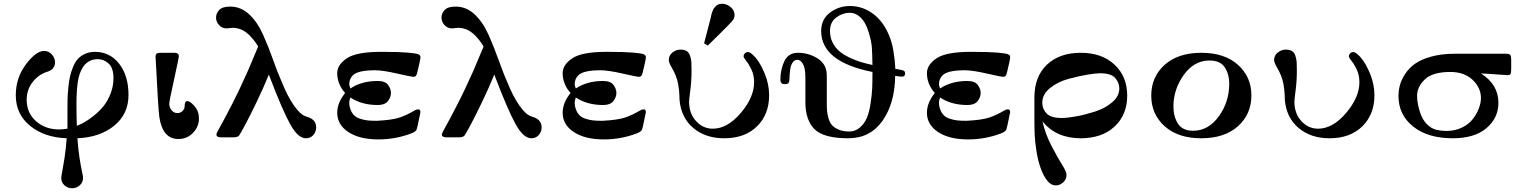

<svg xmlns="http://www.w3.org/2000/svg" viewBox="-20 -731 8111 1022"><path d="M64 -224Q64 -317 118 -388.5Q172 -460 215 -460Q239 -460 256 -441Q273 -422 273 -399Q273 -392 271.5 -386.5Q270 -381 267.5 -376.5Q265 -372 262.5 -368Q260 -364 256 -361.5Q252 -359 249 -357Q246 -355 242 -353Q238 -351 236 -350.5Q234 -350 231 -349L228 -348Q182 -332 152 -292Q122 -252 122 -200Q122 -130 171.5 -86Q221 -42 295 -42Q311 -42 339 -46V-138Q339 -175 339.5 -201Q340 -227 343.5 -263Q347 -299 352.5 -323.5Q358 -348 369 -375Q380 -402 395 -418Q410 -434 433 -444.5Q456 -455 485 -455Q565 -455 614.5 -391.5Q664 -328 664 -225Q664 -124 588 -62Q512 0 392 5Q396 63 403.5 110.5Q411 158 416.5 182.5Q422 207 422 216Q422 240 404.5 255.5Q387 271 364 271Q340 271 323 255.5Q306 240 306 216Q306 209 311 183.5Q316 158 323.5 109.5Q331 61 335 5Q217 1 140.5 -61Q64 -123 64 -224ZM387 -176Q387 -107 389 -61Q409 -69 430.5 -81Q452 -93 480.5 -116Q509 -139 531 -166Q553 -193 568.5 -232.5Q584 -272 584 -315Q584 -369 558.5 -392.5Q533 -416 501 -416Q422 -416 398 -316Q387 -266 387 -176Z M808 -428Q808 -441 814 -445.5Q820 -450 833 -450H908Q932 -450 932 -432Q932 -423 906.5 -307.5Q881 -192 881 -179Q881 -159 893.5 -144Q906 -129 925 -129Q940 -129 951.5 -140Q963 -151 963 -167Q963 -193 977 -193Q992 -193 1015.5 -166Q1039 -139 1039 -100Q1039 -57 1007.5 -24Q976 9 930 9Q845 9 828 -109Q825 -130 820 -209.5Q815 -289 812 -358Z M1130 -638Q1130 -660 1147 -678Q1164 -696 1205 -696Q1262 -696 1306 -655Q1350 -614 1380 -547Q1410 -480 1435 -409Q1460 -338 1493 -263.5Q1526 -189 1562 -147Q1577 -129 1589 -121Q1601 -113 1614.5 -109Q1628 -105 1631 -103Q1663 -87 1663 -53Q1663 -30 1648 -12.5Q1633 5 1608 5Q1566 5 1524 -71Q1482 -147 1411 -334Q1384 -267 1346.5 -189Q1309 -111 1284 -64.5Q1259 -18 1253 -10Q1245 0 1223 0H1156Q1132 0 1132 -15Q1132 -22 1150 -53.5Q1168 -85 1211 -168Q1254 -251 1300 -355L1354 -483L1350 -490Q1346 -496 1342 -502.5Q1338 -509 1330 -518.5Q1322 -528 1314.5 -536.5Q1307 -545 1296 -554Q1285 -563 1274 -569Q1263 -575 1248.5 -579Q1234 -583 1220 -583Q1214 -583 1203 -581.5Q1192 -580 1187 -580H1186Q1162 -580 1146 -597.5Q1130 -615 1130 -638Z M1775 -131Q1775 -184 1817 -236Q1775 -283 1775 -342Q1775 -386 1826 -420.5Q1877 -455 2007 -455H2015Q2104 -455 2150 -451Q2196 -447 2207 -442Q2218 -437 2218 -427Q2218 -413 2201 -345Q2198 -332 2193.5 -327Q2189 -322 2180 -322Q2171 -322 2094 -339.5Q2017 -357 1976 -357Q1887 -357 1859 -331Q1839 -311 1839 -283Q1839 -276 1845 -260Q1905 -300 1990 -300Q2030 -300 2045.5 -279Q2061 -258 2061 -236Q2061 -213 2044.5 -192.5Q2028 -172 1991 -172Q1905 -172 1845 -212Q1839 -194 1839 -186Q1839 -176 1840 -170Q1845 -142 1858.5 -124.5Q1872 -107 1895 -99.5Q1918 -92 1937 -90Q1956 -88 1986 -88Q2066 -92 2106 -105Q2145 -118 2187 -143Q2197 -149 2206 -149Q2218 -149 2218 -134Q2218 -133 2203 -62Q2199 -45 2197.5 -41Q2196 -37 2189.5 -31.5Q2183 -26 2167 -20Q2084 11 1996 11H1993Q1894 11 1834.5 -28Q1775 -67 1775 -131Z M2330 -638Q2330 -660 2347 -678Q2364 -696 2405 -696Q2462 -696 2506 -655Q2550 -614 2580 -547Q2610 -480 2635 -409Q2660 -338 2693 -263.5Q2726 -189 2762 -147Q2777 -129 2789 -121Q2801 -113 2814.5 -109Q2828 -105 2831 -103Q2863 -87 2863 -53Q2863 -30 2848 -12.5Q2833 5 2808 5Q2766 5 2724 -71Q2682 -147 2611 -334Q2584 -267 2546.5 -189Q2509 -111 2484 -64.5Q2459 -18 2453 -10Q2445 0 2423 0H2356Q2332 0 2332 -15Q2332 -22 2350 -53.5Q2368 -85 2411 -168Q2454 -251 2500 -355L2554 -483L2550 -490Q2546 -496 2542 -502.5Q2538 -509 2530 -518.5Q2522 -528 2514.5 -536.5Q2507 -545 2496 -554Q2485 -563 2474 -569Q2463 -575 2448.5 -579Q2434 -583 2420 -583Q2414 -583 2403 -581.5Q2392 -580 2387 -580H2386Q2362 -580 2346 -597.5Q2330 -615 2330 -638Z M2975 -131Q2975 -184 3017 -236Q2975 -283 2975 -342Q2975 -386 3026 -420.5Q3077 -455 3207 -455H3215Q3304 -455 3350 -451Q3396 -447 3407 -442Q3418 -437 3418 -427Q3418 -413 3401 -345Q3398 -332 3393.5 -327Q3389 -322 3380 -322Q3371 -322 3294 -339.5Q3217 -357 3176 -357Q3087 -357 3059 -331Q3039 -311 3039 -283Q3039 -276 3045 -260Q3105 -300 3190 -300Q3230 -300 3245.5 -279Q3261 -258 3261 -236Q3261 -213 3244.5 -192.5Q3228 -172 3191 -172Q3105 -172 3045 -212Q3039 -194 3039 -186Q3039 -176 3040 -170Q3045 -142 3058.5 -124.5Q3072 -107 3095 -99.5Q3118 -92 3137 -90Q3156 -88 3186 -88Q3266 -92 3306 -105Q3345 -118 3387 -143Q3397 -149 3406 -149Q3418 -149 3418 -134Q3418 -133 3403 -62Q3399 -45 3397.5 -41Q3396 -37 3389.5 -31.5Q3383 -26 3367 -20Q3284 11 3196 11H3193Q3094 11 3034.5 -28Q2975 -67 2975 -131Z M3540 -412Q3540 -436 3559.5 -451.5Q3579 -467 3602 -467Q3623 -467 3635.5 -459Q3648 -451 3653.5 -433Q3659 -415 3660 -401Q3661 -387 3661 -362V-352Q3661 -301 3654.5 -251Q3648 -201 3648 -189Q3648 -127 3685 -86.5Q3722 -46 3774 -46Q3852 -46 3923 -129.5Q3994 -213 3994 -293Q3994 -331 3980 -360.5Q3966 -390 3952 -407Q3938 -424 3938 -431Q3938 -440 3945 -447Q3952 -454 3961 -454Q3976 -454 4002 -424Q4028 -394 4051 -338Q4074 -282 4074 -224Q4074 -122 4009.5 -58.5Q3945 5 3835 5Q3735 5 3670 -50Q3605 -105 3597 -200Q3597 -203 3596.5 -220Q3596 -237 3594.5 -250.5Q3593 -264 3589.5 -284.5Q3586 -305 3577 -328Q3568 -351 3554 -374Q3540 -398 3540 -412ZM3728 -500Q3729 -504 3730 -508.5Q3731 -513 3733.5 -523Q3736 -533 3739.5 -545Q3743 -557 3749 -582Q3755 -607 3763 -636L3765 -646Q3767 -656 3768.5 -660Q3770 -664 3773.5 -673.5Q3777 -683 3781 -688Q3785 -693 3791 -699Q3797 -705 3805.5 -708Q3814 -711 3824 -711Q3848 -711 3869 -693.5Q3890 -676 3890 -651Q3890 -634 3877.5 -619Q3865 -604 3807 -547Q3771 -512 3748 -489H3747Z M4134 -307Q4134 -362 4155.5 -406Q4177 -450 4227 -450Q4280 -450 4325.5 -424Q4371 -398 4379 -352Q4381 -342 4381 -322V-180Q4381 -156 4382.5 -139Q4384 -122 4390.5 -100Q4397 -78 4409 -64.5Q4421 -51 4444.5 -41Q4468 -31 4500 -31Q4533 -31 4557.5 -52.5Q4582 -74 4594.5 -104Q4607 -134 4614 -180Q4621 -226 4622.5 -259.5Q4624 -293 4624 -337V-348Q4351 -402 4351 -566Q4351 -628 4397.5 -663.5Q4444 -699 4505 -699Q4571 -699 4627.5 -657.5Q4684 -616 4716 -534Q4740 -472 4746 -364Q4788 -359 4794 -352Q4798 -348 4798 -340Q4798 -323 4780 -323Q4777 -323 4772.5 -323.5Q4768 -324 4760 -325Q4752 -326 4745 -327Q4743 -181 4677.5 -88Q4612 5 4495 5Q4364 5 4315.5 -43.5Q4267 -92 4267 -188V-320Q4267 -368 4254 -390.5Q4241 -413 4224 -413Q4215 -413 4207 -407Q4201 -402 4196.5 -394Q4192 -386 4189.5 -377.5Q4187 -369 4185.5 -356.5Q4184 -344 4183.5 -337Q4183 -330 4182.5 -319Q4182 -308 4182 -306Q4181 -293 4176 -288Q4171 -283 4157 -283Q4134 -283 4134 -307ZM4398 -566Q4398 -532 4412 -504.5Q4426 -477 4447 -459Q4468 -441 4500 -425.5Q4532 -410 4560 -401.5Q4588 -393 4624 -385Q4623 -441 4621 -476Q4619 -511 4602.5 -564Q4586 -617 4555 -643Q4531 -663 4504 -663H4503Q4466 -663 4432 -638.5Q4398 -614 4398 -566Z M4914 -131Q4914 -184 4956 -236Q4914 -283 4914 -342Q4914 -386 4965 -420.5Q5016 -455 5146 -455H5154Q5243 -455 5289 -451Q5335 -447 5346 -442Q5357 -437 5357 -427Q5357 -413 5340 -345Q5337 -332 5332.5 -327Q5328 -322 5319 -322Q5310 -322 5233 -339.5Q5156 -357 5115 -357Q5026 -357 4998 -331Q4978 -311 4978 -283Q4978 -276 4984 -260Q5044 -300 5129 -300Q5169 -300 5184.5 -279Q5200 -258 5200 -236Q5200 -213 5183.5 -192.5Q5167 -172 5130 -172Q5044 -172 4984 -212Q4978 -194 4978 -186Q4978 -176 4979 -170Q4984 -142 4997.5 -124.5Q5011 -107 5034 -99.5Q5057 -92 5076 -90Q5095 -88 5125 -88Q5205 -92 5245 -105Q5284 -118 5326 -143Q5336 -149 5345 -149Q5357 -149 5357 -134Q5357 -133 5342 -62Q5338 -45 5336.5 -41Q5335 -37 5328.5 -31.5Q5322 -26 5306 -20Q5223 11 5135 11H5132Q5033 11 4973.5 -28Q4914 -67 4914 -131Z M5486 -110V-211Q5486 -324 5553 -387Q5620 -450 5733 -450Q5845 -450 5912.5 -387Q5980 -324 5980 -222Q5980 -120 5913 -57.5Q5846 5 5732 5Q5602 5 5529 -85Q5544 -18 5576.5 44.5Q5609 107 5633 145Q5657 183 5657 200Q5657 224 5639 240Q5621 256 5599 256Q5554 256 5520 166Q5505 125 5497 73.5Q5489 22 5487.5 -14Q5486 -50 5486 -110ZM5528 -184Q5528 -152 5550.5 -127.5Q5573 -103 5631 -103Q5661 -103 5708 -111.5Q5755 -120 5808.5 -137Q5862 -154 5900 -186.5Q5938 -219 5938 -260Q5938 -291 5916 -316Q5894 -341 5836 -341Q5814 -341 5770.5 -334Q5727 -327 5669 -311.5Q5611 -296 5569.5 -262.5Q5528 -229 5528 -184Z M6108 -222Q6108 -322 6179.5 -386Q6251 -450 6375 -450Q6498 -450 6569.5 -386Q6641 -322 6641 -223Q6641 -123 6569.5 -59Q6498 5 6374 5Q6251 5 6179.5 -59Q6108 -123 6108 -222ZM6226 -164Q6226 -111 6250 -73Q6274 -35 6331 -35Q6412 -35 6467.5 -111.5Q6523 -188 6523 -285Q6523 -337 6499 -373Q6475 -409 6418 -409Q6336 -409 6281 -332Q6226 -255 6226 -164Z M6762 -412Q6762 -436 6781.5 -451.5Q6801 -467 6824 -467Q6845 -467 6857.5 -459Q6870 -451 6875.5 -433Q6881 -415 6882 -401Q6883 -387 6883 -362V-352Q6883 -301 6876.5 -251Q6870 -201 6870 -189Q6870 -127 6907 -86.5Q6944 -46 6996 -46Q7074 -46 7145 -129.5Q7216 -213 7216 -293Q7216 -331 7202 -360.5Q7188 -390 7174 -407Q7160 -424 7160 -431Q7160 -440 7167 -447Q7174 -454 7183 -454Q7198 -454 7224 -424Q7250 -394 7273 -338Q7296 -282 7296 -224Q7296 -122 7231.5 -58.5Q7167 5 7057 5Q6957 5 6892 -50Q6827 -105 6819 -200Q6819 -203 6818.5 -220Q6818 -237 6816.5 -250.5Q6815 -264 6811.5 -284.5Q6808 -305 6799 -328Q6790 -351 6776 -374Q6762 -398 6762 -412Z M7424 -220Q7424 -249 7431.5 -277.5Q7439 -306 7459.5 -337.5Q7480 -369 7512.5 -392Q7545 -415 7599.5 -430Q7654 -445 7724 -445H8001Q8016 -444 8020 -437Q8024 -430 8024 -411V-367Q8024 -344 8020.5 -337.5Q8017 -331 8004 -331Q7999 -331 7947 -335Q7895 -339 7863 -340Q7956 -281 7956 -184Q7956 -103 7892.5 -49Q7829 5 7713 5Q7580 5 7502 -57.5Q7424 -120 7424 -220ZM7523 -221Q7523 -179 7540 -129.5Q7557 -80 7593 -55Q7622 -34 7680 -34Q7726 -34 7763 -52.5Q7800 -71 7821 -99Q7842 -127 7852.5 -156Q7863 -185 7863 -209Q7863 -264 7818.5 -306Q7774 -348 7700 -348Q7606 -348 7564.5 -308.5Q7523 -269 7523 -221Z"/></svg>

Font: CMU Serif
Style: Bold
Weight: 700
Version: Version 0.7.0